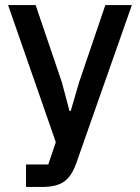

<svg xmlns="http://www.w3.org/2000/svg" viewBox="-20 -540 554 760"><path d="M397 -520H502L283 103Q274 129 262.5 147.5Q251 166 235.5 177.5Q220 189 198 194.5Q176 200 146 200H83V111H171L201 23L12 -520H121L225 -214L255 -101H260L293 -214Z"/></svg>

Font: IBM Plex Sans Arabic Medm
Style: Regular
Weight: 500
Designer: Mike Abbink, Paul van der Laan, Pieter van Rosmalen, Wael Morcos, Khajak Apelian
Foundry: Bold Monday
Version: Version 1.005